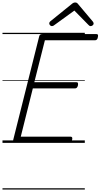

<svg xmlns="http://www.w3.org/2000/svg" viewBox="-20 -1149 809 1544"><path d="M110 0Q95 0 89 -5.5Q83 -11 86 -23L295 -856Q297 -866 303.5 -870.5Q310 -875 325 -875H755Q765 -875 767.5 -869Q770 -863 767 -850Q765 -837 759 -831Q753 -825 743 -825H341L256 -488H594Q604 -488 606.5 -481.5Q609 -475 607 -463Q604 -450 598 -444Q592 -438 583 -438H244L147 -50H547Q557 -50 560 -44Q563 -38 560 -25Q557 -12 551 -6Q545 0 536 0ZM397 -939Q389 -939 382.5 -946Q376 -953 376 -961Q376 -966 378 -969.5Q380 -973 384 -977L556 -1116Q564 -1123 570.5 -1126Q577 -1129 585 -1129Q593 -1129 598.5 -1125.5Q604 -1122 609 -1115L727 -975Q730 -971 731.5 -967Q733 -963 733 -960Q733 -951 725 -945Q717 -939 709 -939Q704 -939 699.5 -941.5Q695 -944 691 -949L578 -1064L418 -948Q412 -943 407.5 -941Q403 -939 397 -939ZM0 365H662V375H0ZM0 -20H662V0H0ZM0 -505H662V-500H0ZM0 -885H662V-875H0Z"/></svg>

Font: Playwrite IS Guides
Style: Regular
Weight: 400
Designer: Veronika Burian, José Scaglione
Foundry: TypeTogether
Version: Version 1.003